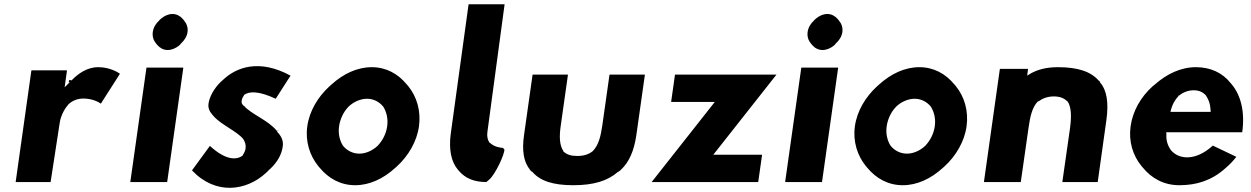

<svg xmlns="http://www.w3.org/2000/svg" viewBox="-20 -852 5904 906"><path d="M304 -464H309L304 -459L285 -440L296 -519L295 -520H129L128 -519L54 6L55 7H218L219 6L262 -274C263 -284 273 -326 302 -358V-359C319 -375 343 -387 373 -387C414 -387 443 -372 456 -363L546 -504C540 -508 502 -535 443 -535C390 -535 348 -503 322 -477L321 -475H320L316 -471V-474H306Z M723 -639C734 -626 751 -616 771 -616C790 -616 809 -624 825 -637L833 -645V-646C849 -660 862 -679 865 -701C868 -723 860 -742 848 -756L842 -763C831 -776 814 -786 794 -786C775 -786 757 -778 741 -765L732 -757V-756C716 -742 704 -723 701 -701C698 -679 705 -660 717 -646ZM768 7 769 6 845 -532 844 -533H672L671 -532L595 6L596 7Z M971 -163H970L886 -48L887 -47C998 70 1143 49 1235 -36C1240 -40 1244 -45 1248 -49L1257 -57C1287 -86 1309 -121 1314 -160C1318 -185 1310 -203 1295 -223H1293L1286 -235C1244 -286 1165 -313 1131 -353H1130H1129C1125 -358 1119 -364 1120 -373C1121 -381 1122 -389 1130 -400L1132 -404L1133 -405C1156 -421 1200 -424 1281 -386L1351 -495C1204 -575 1095 -536 1030 -473L1022 -466C989 -434 968 -394 964 -363C961 -344 968 -327 981 -312L987 -305C1023 -263 1095 -235 1128 -196V-194H1129C1136 -182 1141 -169 1139 -153C1138 -143 1134 -134 1129 -125L1127 -124V-121L1126 -119C1097 -95 1044 -96 971 -163ZM1295 -238V-237C1294 -237 1285 -236 1285 -237Z M1624 -348C1647 -371 1681 -386 1712 -386C1743 -386 1771 -371 1789 -348C1804 -323 1812 -292 1807 -256C1802 -221 1786 -190 1763 -165C1739 -142 1707 -127 1676 -127C1645 -127 1617 -141 1598 -165C1583 -189 1575 -221 1580 -256C1585 -290 1600 -323 1624 -348ZM1488 -61C1530 -10 1587 22 1656 22C1724 22 1789 -9 1844 -59L1852 -66C1907 -116 1947 -184 1957 -256C1967 -328 1947 -396 1906 -446L1899 -454C1858 -504 1802 -535 1734 -535C1666 -535 1600 -504 1544 -453L1535 -445C1480 -395 1440 -328 1430 -256C1420 -184 1442 -117 1482 -68Z M2289 -5C2318 -30 2362 -126 2360 -147L2353 -154C2344 -155 2314 -157 2292 -178H2291L2289 -180C2281 -192 2277 -209 2280 -230L2361 -831L2360 -832H2192L2191 -831L2107 -221C2097 -147 2109 -88 2141 -51L2147 -44C2175 -12 2215 7 2275 7L2281 2Z M2494 -500 2493 -499 2453 -216C2442 -141 2451 -89 2480 -52L2481 -54L2480 -51L2483 -48L2489 -42H2490L2492 -41C2529 2 2590 22 2685 22C2780 22 2847 2 2896 -41L2898 -42H2899L2907 -48L2909 -50L2910 -54L2909 -50C2949 -87 2972 -140 2983 -216L3023 -499L3022 -500H2857L2856 -499L2822 -259C2814 -204 2803 -166 2778 -140L2776 -138C2757 -123 2733 -116 2704 -116C2675 -116 2654 -122 2638 -138V-140C2621 -166 2618 -204 2626 -259L2660 -499L2659 -500ZM2481 -49H2480L2481 -57V-56ZM2484 -53H2483ZM2907 -53H2906ZM2910 -49H2909L2910 -55Z M3166 -500 3165 -499 3147 -372 3148 -371H3353L3055 7H3556L3558 6L3576 -121L3574 -122H3346L3644 -500Z M3813 -639C3824 -626 3841 -616 3861 -616C3880 -616 3899 -624 3915 -637L3923 -645V-646C3939 -660 3952 -679 3955 -701C3958 -723 3950 -742 3938 -756L3932 -763C3921 -776 3904 -786 3884 -786C3865 -786 3847 -778 3831 -765L3822 -757V-756C3806 -742 3794 -723 3791 -701C3788 -679 3795 -660 3807 -646ZM3858 7 3859 6 3935 -532 3934 -533H3762L3761 -532L3685 6L3686 7Z M4208 -348C4231 -371 4265 -386 4296 -386C4327 -386 4355 -371 4373 -348C4388 -323 4396 -292 4391 -256C4386 -221 4370 -190 4347 -165C4323 -142 4291 -127 4260 -127C4229 -127 4201 -141 4182 -165C4167 -189 4159 -221 4164 -256C4169 -290 4184 -323 4208 -348ZM4072 -61C4114 -10 4171 22 4240 22C4308 22 4373 -9 4428 -59L4436 -66C4491 -116 4531 -184 4541 -256C4551 -328 4531 -396 4490 -446L4483 -454C4442 -504 4386 -535 4318 -535C4250 -535 4184 -504 4128 -453L4119 -445C4064 -395 4024 -328 4014 -256C4004 -184 4026 -117 4066 -68Z M4833 -246C4841 -304 4851 -346 4877 -373L4880 -374H4881C4900 -388 4924 -397 4953 -397C4981 -397 5001 -389 5016 -374H5018V-373C5035 -347 5037 -305 5029 -246L4993 6L4994 7H5159L5160 6L5201 -287C5212 -368 5203 -426 5171 -463V-464L5170 -467L5166 -471H5165C5128 -514 5067 -535 4972 -535C4916 -535 4875 -523 4843 -505L4827 -495L4831 -526L4830 -527H4699L4698 -526L4623 6L4624 7H4796L4797 6Z M5540 -397V-401H5544C5562 -416 5586 -426 5613 -426C5637 -426 5656 -418 5671 -401L5672 -399C5683 -382 5691 -362 5692 -336L5693 -324H5503L5506 -336C5512 -357 5522 -379 5540 -397ZM5503 -147C5490 -166 5482 -190 5484 -218L5483 -228H5841L5842 -230C5855 -325 5835 -402 5793 -453L5787 -460C5748 -509 5692 -535 5623 -535C5552 -535 5485 -503 5428 -452L5418 -444C5364 -395 5325 -329 5315 -256C5305 -184 5326 -118 5366 -69L5372 -62C5414 -10 5473 22 5545 22C5626 22 5697 0 5761 -57L5770 -65C5785 -78 5799 -93 5814 -112L5703 -165C5622 -91 5542 -98 5504 -145Z"/></svg>

Font: Hussar Woodtype
Style: SeBdObl
Weight: 900
Foundry: Cannot Into Space Fonts
Version: Version 1.07